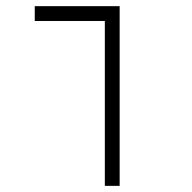

<svg xmlns="http://www.w3.org/2000/svg" viewBox="-20 -606 626 626"><path d="M321.8 0V-537.6H93.3V-585.9H370.1V0Z"/></svg>

Font: Cascadia Mono NF ExtraLight
Style: Regular
Weight: 200
Monospace: yes
Designer: Aaron Bell
Foundry: Saja Typeworks
Version: Version 2404.023; ttfautohint (v1.8.4)